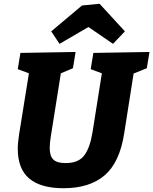

<svg xmlns="http://www.w3.org/2000/svg" viewBox="-20 -982 811 1016"><path d="M474 -702 771 -707 757 -621 687 -593 637 -275Q613 -122 533.5 -54Q454 14 316 14Q196 14 135 -37Q74 -88 74 -195Q74 -212 76 -231Q78 -250 81 -271L133 -594L74 -616L88 -702L380 -707L366 -621L302 -594L249 -261Q243 -224 243 -199Q243 -157 262 -138Q281 -119 327 -119Q396 -119 426.5 -160.5Q457 -202 470 -285L519 -594L460 -616ZM295 -750 251 -816 414 -953 507 -962 641 -816 578 -750 448 -839Z"/></svg>

Font: Bitter ExtraBold
Style: Italic
Weight: 800
Italic angle: -9°
Designer: Sol Matas, and Bitter project Authors
Foundry: Sol Matas
Version: Version 2.001